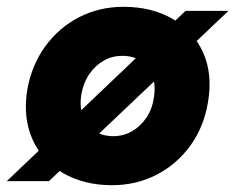

<svg xmlns="http://www.w3.org/2000/svg" viewBox="-50 -532 691 564"><path d="M-30 0 495 -500H621L94 0ZM279 12Q197 12 135.5 -23.5Q74 -59 45.5 -122.5Q17 -186 30 -268Q43 -341 83 -396Q123 -451 182.5 -481.5Q242 -512 313 -512Q396 -512 457 -476.5Q518 -441 546.5 -378Q575 -315 561 -232Q549 -159 509 -104Q469 -49 409.5 -18.5Q350 12 279 12ZM283 -132Q312 -132 337 -146Q362 -160 379.5 -185.5Q397 -211 402 -245Q408 -283 397.5 -310.5Q387 -338 364 -353Q341 -368 309 -368Q280 -368 255 -354Q230 -340 212.5 -314.5Q195 -289 189 -255Q183 -217 194 -189.5Q205 -162 228 -147Q251 -132 283 -132Z"/></svg>

Font: Figtree Light ExtraBold
Style: Italic
Weight: 800
Italic angle: -9.5°
Version: Version 2.001;gftools[0.9.30]